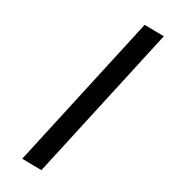

<svg xmlns="http://www.w3.org/2000/svg" viewBox="-82 -786 775 874"><g transform="rotate(10 305.5 -348.5)"><path d="M516 -715 611 -679 168 18 73 -18Z"/></g></svg>

Font: Panefresco 750wt
Style: Italic
Weight: 750
Foundry: Campivisivi & Chank Co
Version: Version 1.000